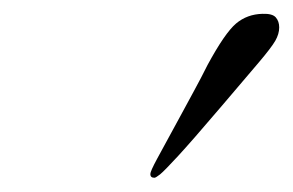

<svg xmlns="http://www.w3.org/2000/svg" viewBox="-20 -823 420 275"><path d="M201.2 -568.4Q195.3 -568.4 195.3 -573.7Q195.3 -577.6 205.1 -595.7Q228 -637.7 240.2 -660.2Q252.4 -682.6 258.3 -693.6Q264.2 -704.6 267.8 -711.4Q271.5 -718.3 277.3 -730Q302.2 -775.9 318.1 -789.3Q334 -802.7 356 -803.2Q370.1 -803.7 375 -798.1Q379.9 -792.5 379.9 -783.7Q379.9 -774.4 374.3 -764.6Q368.7 -754.9 351.1 -734.1Q333.5 -713.4 296.9 -670.4Q254.9 -621.1 235.1 -599.6Q215.3 -578.1 209.2 -573.2Q203.1 -568.4 201.2 -568.4Z"/></svg>

Font: Pinyon Script
Style: Regular
Weight: 400
Designer: Nicole Fally, Eben Sorkin
Foundry: Sorkin Type Co.
Version: Version 1.008; ttfautohint (v1.8.4.7-5d5b)